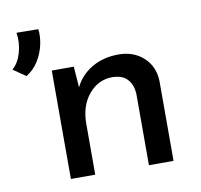

<svg xmlns="http://www.w3.org/2000/svg" viewBox="-120 -649 754 722"><g transform="rotate(-10 257.5 -288.5)"><path d="M-3 -410 -51 -443Q-27 -464 -16.5 -501.5Q-6 -539 -12 -577L71 -576Q75 -549 68 -517Q61 -485 43.5 -456.5Q26 -428 -3 -410ZM178 -414 184 -334Q205 -378 249 -404Q293 -430 351 -430Q409 -430 446.5 -395.5Q484 -361 486 -306V0H392V-274Q390 -307 371.5 -328Q353 -349 314 -350Q260 -350 223.5 -306.5Q187 -263 187 -194V0H94V-414Z"/></g></svg>

Font: Synthetic
Style: Regular
Weight: 400
Designer: Santiago Orozco
Foundry: Typemade
Version: Version 2.000; ttfautohint (v1.8.4.7-5d5b)